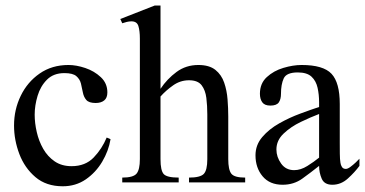

<svg xmlns="http://www.w3.org/2000/svg" viewBox="-20 -647 1296 681"><path d="M358.4 -159.2 372.1 -153.3Q365.2 -111.8 342.5 -73.5Q319.8 -35.2 284.2 -10.7Q248.5 13.7 202.6 13.7Q144 13.7 105.7 -18.8Q67.4 -51.3 48.6 -100.8Q29.8 -150.4 29.8 -201.7Q29.8 -258.3 53.5 -307.1Q77.1 -356 120.6 -386.2Q164.1 -416.5 223.1 -416.5Q250.5 -416.5 282.5 -405.8Q314.5 -395 337.6 -373.3Q360.8 -351.6 360.8 -319.3Q360.8 -299.8 349.6 -290.8Q338.4 -281.7 319.3 -281.7Q295.4 -281.7 286.1 -292.5Q276.9 -303.2 273.9 -319.1Q271 -335 267.1 -350.6Q263.2 -366.2 250.7 -377Q238.3 -387.7 208.5 -387.7Q169.9 -387.7 146.7 -364.5Q123.5 -341.3 113.3 -307.1Q103 -272.9 103 -240.2Q103 -210.4 110.4 -178.5Q117.7 -146.5 133.3 -119.1Q148.9 -91.8 173.8 -74.7Q198.7 -57.6 233.9 -57.6Q282.7 -57.6 312.3 -88.4Q341.8 -119.1 358.4 -159.2Z M849.6 0H650.4V-17.1Q689.9 -17.1 702.6 -30Q715.3 -43 715.3 -82.5V-241.2Q715.3 -272 711.9 -299.6Q708.5 -327.1 695.1 -344.7Q681.6 -362.3 650.4 -362.3Q619.6 -362.3 594 -344.2Q568.4 -326.2 549.3 -304.7V-82.5Q549.3 -42.5 560.5 -29.8Q571.8 -17.1 613.8 -17.1V0H413.6V-17.1Q452.6 -17.1 464.4 -31.2Q476.1 -45.4 476.1 -82.5V-509.8Q476.1 -537.6 470.9 -554.4Q465.8 -571.3 446.3 -571.3Q438 -571.3 429.9 -569.3Q421.9 -567.4 413.6 -564.5L406.7 -579.6L528.8 -627.4H549.3V-332Q572.8 -367.2 606.2 -391.8Q639.6 -416.5 683.6 -416.5Q722.2 -416.5 743.9 -399.2Q765.6 -381.8 775.1 -354Q784.7 -326.2 787.1 -294.4Q789.6 -262.7 789.6 -233.9V-82.5Q789.6 -45.4 800.3 -31.2Q811 -17.1 849.6 -17.1Z M1254.9 -84V-58.6Q1238.3 -36.1 1213.9 -13.9Q1189.5 8.3 1158.7 8.3Q1130.4 8.3 1121.1 -13.2Q1111.8 -34.7 1111.8 -58.6Q1082.5 -35.2 1052.2 -13.4Q1022 8.3 982.4 8.3Q936.5 8.3 911.4 -21.7Q886.2 -51.8 886.2 -96.2Q886.2 -132.8 910.2 -160.9Q934.1 -189 970.5 -209.5Q1006.8 -230 1045.2 -244.1Q1083.5 -258.3 1111.8 -267.6V-284.2Q1111.8 -311.5 1106.4 -335.7Q1101.1 -359.9 1085 -375Q1068.8 -390.1 1036.1 -390.1Q996.1 -390.1 986.3 -368.9Q976.6 -347.7 976.6 -314.5Q976.6 -294.9 968.8 -283.7Q960.9 -272.5 939 -272.5Q918.5 -272.5 910.2 -284.2Q901.9 -295.9 901.9 -314.5Q901.9 -351.1 926.3 -373.5Q950.7 -396 985.1 -406.2Q1019.5 -416.5 1049.8 -416.5Q1126.5 -416.5 1155.8 -385.3Q1185.1 -354 1185.1 -278.3V-140.6Q1185.1 -123.5 1185.3 -102.3Q1185.5 -81.1 1187.5 -69.8Q1188.5 -61.5 1192.9 -54.7Q1197.3 -47.9 1206.5 -47.9Q1213.4 -47.9 1223.1 -55.2Q1232.9 -62.5 1241.9 -71Q1251 -79.6 1254.9 -84ZM1111.8 -87.9V-242.7Q1082 -231.4 1046.6 -214.4Q1011.2 -197.3 985.8 -173.1Q960.4 -148.9 960.4 -116.7Q960.4 -90.3 977.1 -66.9Q993.7 -43.5 1023.4 -43.5Q1046.4 -43.5 1070.1 -58.3Q1093.8 -73.2 1111.8 -87.9Z"/></svg>

Font: Scheherazade New Rohingya
Style: Regular
Weight: 400
Designer: SIL International
Foundry: SIL International
Version: Version 3.000 ; LngRng